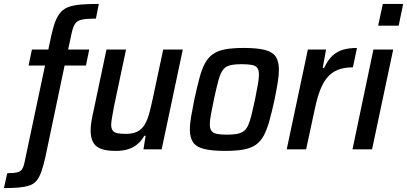

<svg xmlns="http://www.w3.org/2000/svg" viewBox="-87 -763 2080 981"><path d="M-67 198 -50 122Q-14 122 3 117Q20 112 27 100Q34 88 38 68L143 -428H59L76 -510H160L175 -581Q185 -626 196.5 -655Q208 -684 224.5 -702Q241 -720 266.5 -728.5Q292 -737 329 -740Q366 -743 418 -743L403 -668Q357 -668 332.5 -663Q308 -658 297 -642Q286 -626 279 -593L261 -510H369L352 -428H243L145 39Q135 84 124.5 113.5Q114 143 100 160Q86 177 64 184.5Q42 192 10 195Q-22 198 -67 198Z M505 8Q456 8 428 -3Q400 -14 388 -37.5Q376 -61 376 -97Q376 -116 380 -141.5Q384 -167 391 -197L457 -510H557L496 -222Q490 -190 486 -166.5Q482 -143 481 -128Q481 -107 488.5 -96.5Q496 -86 512.5 -82.5Q529 -79 556 -79Q592 -79 615 -91Q638 -103 652 -126Q666 -149 675 -182Q684 -215 693 -257L747 -510H847L739 0H646L657 -69H650Q636 -44 616 -27Q596 -10 569 -1Q542 8 505 8Z M1064 8Q995 8 955.5 -2Q916 -12 899.5 -36Q883 -60 883 -102Q883 -130 889.5 -167.5Q896 -205 906 -255Q920 -319 932 -364Q944 -409 960 -439Q976 -469 1001 -486.5Q1026 -504 1064 -511Q1102 -518 1158 -518Q1227 -518 1266 -508Q1305 -498 1321.5 -474Q1338 -450 1338 -407Q1338 -379 1332 -341.5Q1326 -304 1316 -255Q1302 -191 1289.5 -146Q1277 -101 1261 -71Q1245 -41 1220.5 -23.5Q1196 -6 1158 1Q1120 8 1064 8ZM1073 -75Q1104 -75 1124.5 -79Q1145 -83 1158.5 -93Q1172 -103 1181 -123Q1190 -143 1198 -175.5Q1206 -208 1216 -255Q1225 -300 1230.5 -331Q1236 -362 1236 -382Q1236 -404 1228 -415.5Q1220 -427 1201 -431Q1182 -435 1149 -435Q1110 -435 1087 -429Q1064 -423 1051 -404.5Q1038 -386 1028.5 -350.5Q1019 -315 1006 -255Q997 -210 991 -179Q985 -148 985 -128Q985 -106 993.5 -94.5Q1002 -83 1021 -79Q1040 -75 1073 -75Z M1378 0 1486 -510H1579L1562 -416H1569Q1589 -458 1613 -479.5Q1637 -501 1667.5 -509.5Q1698 -518 1737 -518L1716 -419Q1671 -419 1639 -406Q1607 -393 1585.5 -367.5Q1564 -342 1549 -303.5Q1534 -265 1523 -213L1477 0Z M1845 -632 1869 -743H1973L1950 -632ZM1714 0 1821 -510H1922L1814 0Z"/></svg>

Font: Saira SemiCondensed Medium
Style: Italic
Weight: 500
Width: 4
Italic angle: -12°
Designer: Hector Gatti with collaboration of the Omnibus-Type team
Foundry: Omnibus-Type
Version: Version 1.101